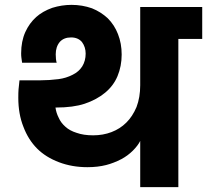

<svg xmlns="http://www.w3.org/2000/svg" viewBox="-20 -769 851 789"><path d="M556.2 -189.9Q546.9 -170.9 525.9 -149.9Q505.4 -129.4 479 -115.2Q446.8 -98.6 416 -90.8Q381.8 -82 338.9 -82Q276.4 -82 223.1 -102.1Q168.5 -122.6 132.8 -158.2Q96.2 -194.8 76.2 -248Q55.2 -300.3 55.2 -367.2Q55.2 -389.6 56.2 -401.9Q58.1 -425.3 60.1 -439H147Q182.1 -439 220.2 -443.8Q251.5 -447.8 278.8 -461.9Q303.7 -474.1 317.9 -496.1Q332 -519 332 -548.8Q332 -575.7 316.9 -596.2Q300.8 -615.2 272 -615.2Q242.7 -615.2 226.1 -597.2Q209 -577.1 209 -545.9Q209 -524.4 212.9 -511.2H70.8L67.9 -532.2Q66.9 -539.1 66.9 -549.8Q66.9 -599.1 84 -637.2Q100.6 -673.8 128.9 -699.2Q155.3 -722.7 194.8 -736.8Q233.9 -749 273.9 -749Q317.9 -749 357.9 -734.9Q394.5 -720.2 422.9 -693.8Q450.2 -666.5 464.8 -628.9Q480 -590.3 480 -544.9Q480 -497.1 462.9 -456.1Q446.3 -416.5 412.1 -388.2Q377.4 -359.4 328.1 -342.8Q280.8 -327.1 210 -327.1H208Q210.9 -305.2 221.2 -285.2Q230 -264.6 249 -248Q266.6 -231.9 294.9 -223.1Q323.2 -212.9 362.8 -212.9Q403.3 -212.9 438 -226.1Q473.6 -239.7 499 -265.1Q524.4 -290 541 -329.1Q556.2 -369.1 556.2 -418.9V-740.2H811V-608.9H712.9V0H556.2Z"/></svg>

Font: PoppinsZ
Style: Bold
Weight: 700
Designer: Ninad Kale (Devanagari), Jonny Pinhorn (Latin)
Foundry: Indian Type Foundry
Version: Version 3.002;FEAKit 1.0